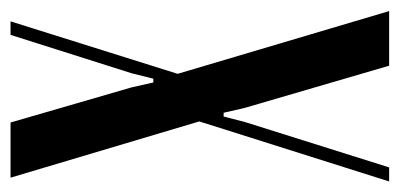

<svg xmlns="http://www.w3.org/2000/svg" viewBox="-216 -528 740 355"><g transform="rotate(-90 153.5 -350.0)"><path d="M170 -476 179 -436H186L196 -476L267 -700H292L195 -391L311 0H210L132 -267L123 -306H116L106 -267L22 0H-4L107 -351L3 -700H105Z"/></g></svg>

Font: Moniqa Narrow Heading
Style: Bold
Weight: 700
Width: 4
Designer: Rajesh Rajput
Foundry: Rajesh Rajput
Version: Version 1.000